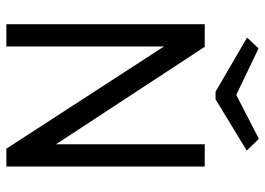

<svg xmlns="http://www.w3.org/2000/svg" viewBox="-135 -698 833 603"><g transform="rotate(90 281.5 -396.5)"><path d="M56 0V-623H127L433 -156V-623H503V0H447L126 -495V0ZM416 -793 453 -755 292 -657H268L98 -756L132 -792L278 -722Z"/></g></svg>

Font: Inconsolata SemiExpanded
Style: Regular
Weight: 400
Width: 6
Monospace: yes
Designer: Raph Levien, Cyreal, Brenton Simpson
Foundry: Raph Levien, Cyreal, Google
Version: Version 3.100; ttfautohint (v1.8.4.7-5d5b)